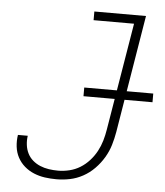

<svg xmlns="http://www.w3.org/2000/svg" viewBox="-53 -782 719 837"><g transform="rotate(5 306.5 -363.5)"><path d="M225 8Q199 8 174 4.5Q149 1 126 -8.5Q103 -18 84.5 -34Q66 -50 54.5 -71.5Q43 -93 40 -118.5Q37 -144 41 -170H84Q81 -150 83.5 -130Q86 -110 94.5 -93Q103 -76 117.5 -63.5Q132 -51 150 -43.5Q168 -36 188 -33Q208 -30 229 -30Q253 -30 278 -36Q303 -42 325 -55.5Q347 -69 365 -89Q383 -109 395 -131.5Q407 -154 414 -178Q421 -202 425 -227L503 -697H326V-735H552L467 -220Q462 -191 453.5 -162.5Q445 -134 429 -107Q413 -80 390.5 -57Q368 -34 340.5 -19Q313 -4 283.5 2Q254 8 225 8ZM613 -363H311V-401H613Z"/></g></svg>

Font: Iosevka Extralight Extended
Style: Italic
Weight: 200
Width: 7
Italic angle: -9°
Monospace: yes
Designer: Belleve Invis
Foundry: Belleve Invis
Version: Version 32.5.0; ttfautohint (v1.8.4)